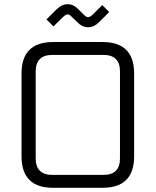

<svg xmlns="http://www.w3.org/2000/svg" viewBox="-20 -889 738 909"><path d="M82 -149V-541Q82 -690 231 -690H466Q615 -690 615 -541V-149Q615 0 466 0H231Q82 0 82 -149ZM149 -139Q149 -61 228 -61H470Q548 -61 548 -139V-551Q548 -629 470 -629H228Q149 -629 149 -551ZM200 -797 249 -846Q273 -869 300.5 -869Q328 -869 350 -846L378 -818Q388 -808 397 -808Q406 -808 417 -818L464 -865L497 -832L448 -783Q425 -760 397 -760Q369 -760 347 -783L319 -810Q309 -821 300.5 -821Q292 -821 280 -810L233 -764Z"/></svg>

Font: Oxanium ExtraLight Light
Style: Regular
Weight: 300
Version: Version 2.000